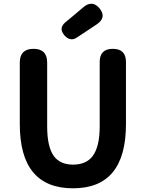

<svg xmlns="http://www.w3.org/2000/svg" viewBox="-20 -1004 788 1038"><path d="M375 14Q87 14 87 -333V-666Q87 -740 161 -740Q235 -740 235 -666V-320Q235 -209 272 -159Q306 -114 375 -114Q445 -114 480 -159Q519 -210 519 -320V-530V-669Q519 -740 590 -740Q661 -740 661 -669V-333Q661 14 375 14ZM329 -812Q295 -851 333 -883L387 -928L432 -966Q479 -1005 518 -959Q558 -910 504 -873L397 -802Q361 -777 329 -812Z"/></svg>

Font: GenSenRounded TW B
Style: Regular
Weight: 700
Version: Version 1.501;PS 1;hotconv 16.6.51;makeotf.lib2.5.65220